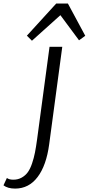

<svg xmlns="http://www.w3.org/2000/svg" viewBox="-139 -826 507 1097"><path d="M43.5 -593.3 14.6 -622.1 182.1 -805.7H249L348.1 -621.6L312.5 -595.7L206.1 -739.3ZM72.8 -28.8 144 -558.6H216.8L142.1 -2.4Q126 119.1 75.9 185.3Q25.9 251.5 -52.7 251.5Q-94.7 251.5 -119.1 232.9L-99.6 190.9Q-86.9 200.7 -63 200.7Q-36.1 200.7 -14.9 188.7Q6.3 176.8 20 157.7Q33.7 138.7 44.2 107.7Q54.7 76.7 60.8 45.4Q66.9 14.2 72.8 -28.8Z"/></svg>

Font: HaufeMerriweatherSansLt
Style: Italic
Weight: 300
Designer: Eben Sorkin ( eben@eyebytes.com )
Foundry: Eben Sorkin
Version: Version 1.56